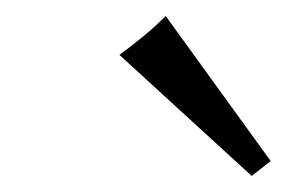

<svg xmlns="http://www.w3.org/2000/svg" viewBox="-20 -774 373 241"><path d="M295.9 -553.2 129.9 -705.1Q146.5 -717.3 160.9 -729.2Q175.3 -741.2 188 -753.9L319.8 -571.8Z"/></svg>

Font: Simonetta
Style: Regular
Weight: 400
Version: Version 1.004